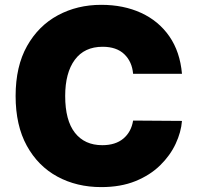

<svg xmlns="http://www.w3.org/2000/svg" viewBox="-20 -757 808 787"><path d="M725.9 -454.5H525.6Q521.3 -504.3 489.5 -534.8Q457.7 -565.3 400.6 -565.3Q326 -565.3 286.6 -511.9Q247.2 -458.5 247.2 -363.6Q247.2 -263.5 287.1 -212.7Q327.1 -161.9 399.1 -161.9Q453.5 -161.9 485.8 -189.1Q518.1 -216.3 525.6 -262.8L725.9 -261.4Q722.3 -215.2 699.9 -167.4Q677.6 -119.7 636.5 -79.4Q595.5 -39.1 535.2 -14.6Q474.8 9.9 394.9 9.9Q294.7 9.9 215.4 -33Q136 -76 90 -159.4Q44 -242.9 44 -363.6Q44 -485.1 90.9 -568.4Q137.8 -651.6 217.3 -694.4Q296.9 -737.2 394.9 -737.2Q486.5 -737.2 558.4 -704.2Q630.3 -671.2 674.2 -608Q718 -544.7 725.9 -454.5Z"/></svg>

Font: Inter UI Black
Style: Regular
Weight: 900
Designer: Rasmus Andersson
Foundry: rsms
Version: 3.2;8d6f07862